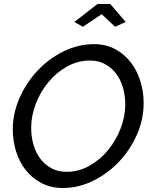

<svg xmlns="http://www.w3.org/2000/svg" viewBox="-20 -936 761 961"><path d="M352 -826 468 -916H532L609 -826L556 -802L489 -865L395 -802ZM295 5Q235 5 188 -19.5Q141 -44 109 -84.5Q77 -125 60.5 -178Q44 -231 44 -288Q44 -369 78 -446Q112 -523 168.5 -583Q225 -643 298.5 -679Q372 -715 450 -715Q510 -715 556.5 -690Q603 -665 634.5 -624Q666 -583 682.5 -530Q699 -477 699 -420Q699 -339 665.5 -262.5Q632 -186 575.5 -126.5Q519 -67 446 -31Q373 5 295 5ZM313 -76Q374 -76 428 -106.5Q482 -137 521.5 -185.5Q561 -234 584 -294Q607 -354 607 -413Q607 -457 595.5 -497Q584 -537 561.5 -567Q539 -597 506 -615Q473 -633 431 -633Q369 -633 315.5 -603Q262 -573 222 -524.5Q182 -476 159 -416Q136 -356 136 -296Q136 -252 147.5 -212Q159 -172 181.5 -142Q204 -112 237 -94Q270 -76 313 -76Z"/></svg>

Font: PTCRaleway Medium
Style: Italic
Weight: 500
Italic angle: -12°
Designer: Matt McInerney, Pablo Impallari, Rodrigo Fuenzalida
Foundry: Matt McInerney, Pablo Impallari, Rodrigo Fuenzalida
Version: Version 3.000g; ttfautohint (v1.5) -l 8 -r 28 -G 28 -x 14 -D